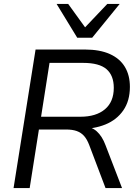

<svg xmlns="http://www.w3.org/2000/svg" viewBox="-20 -957 709 977"><path d="M49 0 161 -705H412Q488 -705 539 -682Q590 -659 615.5 -616.5Q641 -574 641 -515Q641 -444 607.5 -395.5Q574 -347 516 -323.5Q458 -300 384 -301V-314H400Q444 -314 472 -289Q500 -264 517 -218L601 0H517L434 -219Q423 -248 408 -265Q393 -282 371 -290Q349 -298 316 -298H178L131 0ZM189 -363H389Q469 -363 514 -401Q559 -439 559 -510Q559 -573 522 -605Q485 -637 403 -637H232ZM373 -765 268 -937H327L413 -818L526 -937H589L449 -765Z"/></svg>

Font: Nunito Sans 12pt
Style: Italic
Weight: 400
Italic angle: -9°
Designer: Vernon Adams
Foundry: Vernon Adams
Version: Version 3.101;gftools[0.9.27]